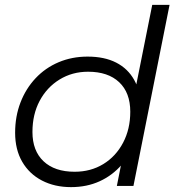

<svg xmlns="http://www.w3.org/2000/svg" viewBox="-20 -762 718 787"><path d="M271 5Q204 5 152 -22Q100 -49 71 -99Q42 -149 42 -218Q42 -285 64 -342Q86 -399 126 -441.5Q166 -484 220.5 -507Q275 -530 339 -530Q408 -530 456 -505.5Q504 -481 530 -434.5Q556 -388 556 -322Q556 -251 536.5 -191Q517 -131 479 -87Q441 -43 388.5 -19Q336 5 271 5ZM286 -58Q352 -58 403.5 -89.5Q455 -121 484.5 -177Q514 -233 514 -304Q514 -382 468.5 -425Q423 -468 341 -468Q276 -468 224 -436Q172 -404 142.5 -348.5Q113 -293 113 -221Q113 -144 158.5 -101Q204 -58 286 -58ZM459 0 489 -151 519 -257 529 -367 604 -742H675L527 0Z"/></svg>

Font: MOST Montserrat
Style: Italic
Weight: 400
Italic angle: -11.3°
Designer: Julieta Ulanovsky
Foundry: Julieta Ulanovsky
Version: Version 8.000;March 11, 2024;FontCreator 15.0.0.2926 64-bit